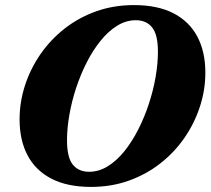

<svg xmlns="http://www.w3.org/2000/svg" viewBox="-20 -720 828 755"><path d="M243.5 -168.5Q243.5 -101 266.2 -72.8Q289 -44.5 330.5 -44.5Q368.5 -44.5 403.5 -66Q438.5 -87.5 468.8 -125Q499 -162.5 523.2 -210Q547.5 -257.5 565 -310.5Q582.5 -363.5 591.8 -416.5Q601 -469.5 601 -516.5Q601 -584 578.2 -612.2Q555.5 -640.5 514 -640.5Q476 -640.5 441 -619Q406 -597.5 375.8 -560Q345.5 -522.5 321.2 -475Q297 -427.5 279.5 -374.5Q262 -321.5 252.8 -268.5Q243.5 -215.5 243.5 -168.5ZM787.5 -434.5Q787.5 -366.5 766.2 -301Q745 -235.5 705.5 -178.2Q666 -121 610.5 -77.5Q555 -34 486.2 -9.5Q417.5 15 338 15Q245 15 182.5 -17.2Q120 -49.5 88.5 -109Q57 -168.5 57 -250.5Q57 -318.5 78.2 -384Q99.5 -449.5 139 -506.8Q178.5 -564 234 -607.5Q289.5 -651 358.2 -675.5Q427 -700 506.5 -700Q600 -700 662.2 -667.8Q724.5 -635.5 756 -576Q787.5 -516.5 787.5 -434.5Z"/></svg>

Font: Newsreader 36pt ExtraBold
Style: Italic
Weight: 800
Italic angle: -17°
Designer: Hugues Gentile
Foundry: Production Type
Version: Version 1.003